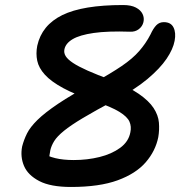

<svg xmlns="http://www.w3.org/2000/svg" viewBox="-20 -731 740 763"><path d="M262 12Q181 12 136 -11.5Q91 -35 75.5 -71.5Q60 -108 68 -149Q75 -176 87.5 -201Q100 -226 129 -254.5Q158 -283 211.5 -319Q265 -355 353 -402Q420 -439 463.5 -468.5Q507 -498 533.5 -528.5Q560 -559 578 -594Q589 -618 601 -630.5Q613 -643 631 -643Q659 -643 669.5 -622Q680 -601 674 -569Q668 -536 642 -497.5Q616 -459 566 -417Q516 -375 435 -332Q358 -291 309.5 -262Q261 -233 234 -211Q207 -189 195.5 -170.5Q184 -152 180 -134Q176 -114 174.5 -93Q173 -72 184 -48L140 -127Q169 -110 200 -102.5Q231 -95 273 -95Q327 -95 375.5 -107Q424 -119 457.5 -143.5Q491 -168 498 -205Q503 -228 494.5 -247.5Q486 -267 454.5 -286.5Q423 -306 356 -329Q279 -355 231 -381Q183 -407 158.5 -434Q134 -461 128 -489.5Q122 -518 128 -549Q146 -631 227.5 -671Q309 -711 469 -711Q501 -711 520 -701Q539 -691 546.5 -675.5Q554 -660 550 -643Q546 -626 531.5 -615Q517 -604 497 -605Q408 -608 352.5 -600Q297 -592 269 -575.5Q241 -559 236 -535Q233 -521 241 -508Q249 -495 270 -481Q291 -467 328 -450.5Q365 -434 422 -413Q491 -386 531.5 -358Q572 -330 590.5 -301.5Q609 -273 611.5 -244Q614 -215 609 -186Q598 -131 559 -86Q520 -41 447.5 -14.5Q375 12 262 12Z"/></svg>

Font: Shantell Sans Medium
Style: Italic
Weight: 500
Italic angle: -11°
Designer: Stephen Nixon, Anya Danilova, Shantell Martin
Foundry: Arrow Type
Version: Version 1.011;[c5ecc13dd]